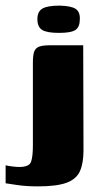

<svg xmlns="http://www.w3.org/2000/svg" viewBox="-76 -560 351 683"><path d="M59 103Q16 103 -16 98Q-48 93 -56 92V28Q-49 30 -33 32Q-17 34 -8 34Q28 34 34.5 15.5Q41 -3 41 -43V-337Q41 -363 45.5 -376Q50 -389 63 -394Q76 -399 104 -399H220L221 -25Q221 20 208.5 48.5Q196 77 161 90Q126 103 59 103ZM134 -443Q91 -443 74 -453.5Q57 -464 57 -492Q57 -519 75 -529.5Q93 -540 136 -540Q177 -539 193 -528.5Q209 -518 208 -492Q208 -464 192.5 -453.5Q177 -443 134 -443Z"/></svg>

Font: Genos ExtraBold
Style: Regular
Weight: 800
Designer: Robert E. Leuschke
Foundry: Robert E. Leuschke
Version: Version 1.010